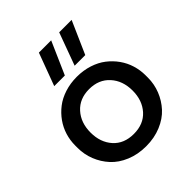

<svg xmlns="http://www.w3.org/2000/svg" viewBox="-223 -960 1124 1124"><g transform="rotate(-45 339.0 -398.0)"><path d="M463.9 -611.8H376L450.2 -814H553.2ZM294.9 -611.8H207L282.2 -814H383.8ZM47.9 -258.8V-278.8Q47.9 -321.8 60.3 -362.5Q72.8 -403.3 97.7 -438.5Q122.6 -473.6 157 -500.2Q191.4 -526.9 238.3 -542Q285.2 -557.1 338.9 -557.1Q392.6 -557.1 439.5 -542Q486.3 -526.9 520.8 -500.2Q555.2 -473.6 580.1 -438.5Q605 -403.3 617.4 -362.5Q629.9 -321.8 629.9 -278.8V-258.8Q629.9 -205.6 610.4 -156.2Q590.8 -106.9 555.2 -67.9Q519.5 -28.8 463.4 -5.4Q407.2 18.1 338.9 18.1Q270.5 18.1 214.4 -5.4Q158.2 -28.8 122.6 -67.9Q86.9 -106.9 67.4 -156.2Q47.9 -205.6 47.9 -258.8ZM513.2 -269Q513.2 -350.6 465.8 -402.8Q418.5 -455.1 338.9 -455.1Q259.3 -455.1 212.2 -402.8Q165 -350.6 165 -269Q165 -188 211.4 -136Q257.8 -84 338.9 -84Q419.9 -84 466.6 -136Q513.2 -188 513.2 -269Z"/></g></svg>

Font: Sora Medium
Style: Regular
Weight: 500
Designer: Jonathan Barnbrook, Julián Moncada
Foundry: Barnbrook Fonts
Version: Version 2.000